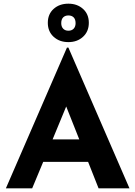

<svg xmlns="http://www.w3.org/2000/svg" viewBox="-20 -1024 736 1044"><path d="M459 -144H215L155 0H12L344 -765H352L684 0H516ZM411 -266 340 -445 266 -266ZM352 -1004Q400 -1004 431.5 -975.5Q463 -947 463 -900Q463 -853 431.5 -824Q400 -795 352 -795Q303 -795 271.5 -824Q240 -853 240 -900Q240 -947 271.5 -975.5Q303 -1004 352 -1004ZM352 -857Q370 -857 380.5 -868Q391 -879 391 -898Q391 -919 380.5 -929.5Q370 -940 352 -940Q334 -940 323.5 -929.5Q313 -919 313 -898Q313 -879 323.5 -868Q334 -857 352 -857Z"/></svg>

Font: Josefin Sans
Style: Bold
Weight: 700
Designer: Santiago Orozco
Foundry: Typemade
Version: Version 2.000